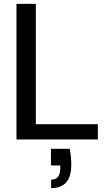

<svg xmlns="http://www.w3.org/2000/svg" viewBox="-20 -720 561 991"><path d="M65 0V-700H165V-79H485V0ZM244 251V207Q269 207 280 192Q291 177 291 148V134H243V48H340Q344 70 346 91Q348 112 348 130Q348 192 321.5 221.5Q295 251 244 251Z"/></svg>

Font: DM Sans 28pt Medium
Style: Regular
Weight: 500
Version: Version 4.004;gftools[0.9.30]